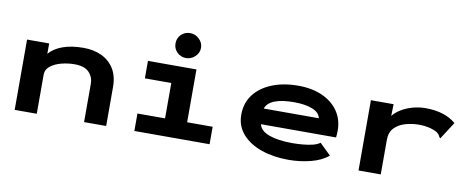

<svg xmlns="http://www.w3.org/2000/svg" viewBox="-62 -978 3124 1267"><g transform="rotate(10 1500.0 -344.5)"><path d="M73 0V-471H221V-401Q253 -440 311.5 -461Q370 -482 450 -482Q519 -482 572 -457Q625 -432 655.5 -383Q686 -334 686 -260V0H538V-257Q538 -302 507.5 -333.5Q477 -365 411 -365Q367 -365 323.5 -354Q280 -343 250.5 -320Q221 -297 221 -261V0Z M875 0V-117H1060V-354H883V-471H1208V-117H1379V0ZM1127 -533Q1091 -533 1066.5 -557.5Q1042 -582 1042 -616Q1042 -652 1066 -676Q1090 -700 1127 -700Q1161 -700 1187 -675Q1213 -650 1213 -616Q1213 -582 1187 -557.5Q1161 -533 1127 -533Z M1909 11Q1808 11 1727 -17Q1646 -45 1598.5 -99Q1551 -153 1551 -229Q1551 -307 1594 -363.5Q1637 -420 1713.5 -451Q1790 -482 1890 -482Q1982 -482 2051 -451Q2120 -420 2158 -364.5Q2196 -309 2196 -235Q2196 -210 2193 -189H1690Q1700 -145 1760 -123.5Q1820 -102 1914 -102Q1947 -102 1983 -105Q2019 -108 2050 -115.5Q2081 -123 2099 -137L2174 -64Q2130 -26 2058 -7.5Q1986 11 1909 11ZM1690 -294H2059Q2052 -332 2003 -351Q1954 -370 1882 -370Q1716 -370 1690 -294Z M2377 -471H2529L2527 -392Q2547 -418 2581 -438.5Q2615 -459 2657 -470.5Q2699 -482 2743 -482Q2810 -482 2861 -465Q2912 -448 2946 -418L2877 -311L2872 -303L2865 -308Q2862 -315 2858 -322Q2854 -329 2841 -339Q2789 -367 2720 -367Q2671 -367 2626.5 -354Q2582 -341 2554 -311.5Q2526 -282 2526 -232V0H2377Z"/></g></svg>

Font: Inconsolata ExtraExpanded Black
Style: Regular
Weight: 900
Width: 8
Monospace: yes
Designer: Raph Levien, Cyreal, Brenton Simpson
Foundry: Raph Levien, Cyreal, Google
Version: Version 3.001; ttfautohint (v1.8.2.53-6de2)